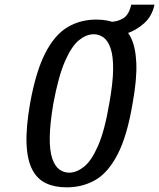

<svg xmlns="http://www.w3.org/2000/svg" viewBox="-20 -794 683 824"><path d="M266 10Q215 10 177.5 -7.5Q140 -25 118.5 -66Q97 -107 94 -176.5Q91 -246 109 -350Q134 -488 174.5 -566.5Q215 -645 270 -677.5Q325 -710 393 -710Q445 -710 482.5 -692.5Q520 -675 541 -634Q562 -593 565 -523.5Q568 -454 549 -350Q526 -212 485.5 -133Q445 -54 390 -22Q335 10 266 10ZM277 -53Q308 -53 340 -78Q372 -103 400.5 -167.5Q429 -232 449 -350Q465 -439 465.5 -496.5Q466 -554 454.5 -587Q443 -620 424 -633.5Q405 -647 382 -647Q351 -647 319.5 -622Q288 -597 259.5 -532.5Q231 -468 209 -350Q194 -261 193.5 -203.5Q193 -146 204.5 -113Q216 -80 235 -66.5Q254 -53 277 -53ZM436 -635 449 -700Q484 -700 509 -715.5Q534 -731 543 -774H643Q633 -725 598.5 -694Q564 -663 520 -649Q476 -635 436 -635Z"/></svg>

Font: Cuprum Medium
Style: Italic
Weight: 500
Italic angle: -10°
Version: Version 3.000